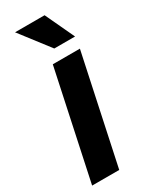

<svg xmlns="http://www.w3.org/2000/svg" viewBox="-208 -772 646 816"><g transform="rotate(-30 115.0 -364.0)"><path d="M-16 0 97 -530H230L117 0ZM136 -585 26 -728H171L238 -585Z"/></g></svg>

Font: Radio Canada Big SemiBold
Style: Italic
Weight: 600
Italic angle: -12°
Designer: Étienne Aubert Bonn
Foundry: Coppers and Brasses
Version: Version 1.001